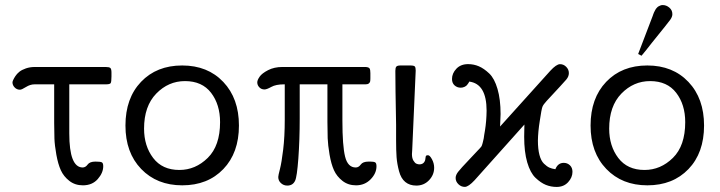

<svg xmlns="http://www.w3.org/2000/svg" viewBox="-20 -720 2817 751"><path d="M28.8 -397.9Q28.8 -400.9 31.5 -407Q34.2 -413.1 40 -422.1Q45.9 -431.2 55.4 -439Q64.9 -446.8 81.1 -452.4Q97.2 -458 116.2 -458H393.1Q407.2 -458 411.6 -454.1Q416 -450.2 416 -436V-420.9Q416 -398.9 412.6 -394.5Q409.2 -390.1 393.1 -390.1H251V-198.2Q251 -65.4 303.2 -64.9Q314.5 -64.9 322.8 -76.4Q331.1 -87.9 353 -87.9H354Q373 -87.9 378.4 -85Q383.8 -82 383.8 -69.8Q383.8 -43.9 362.3 -19.5Q340.8 4.9 304.2 4.9Q273.4 4.9 251.2 -12.5Q229 -29.8 218 -54Q207 -78.1 200.4 -115Q193.8 -151.9 192.9 -178Q191.9 -204.1 191.9 -238.8V-390.1H115.2Q98.1 -390.1 81.5 -379.6Q64.9 -369.1 58.1 -369.1Q45.9 -369.1 37.4 -377.9Q28.8 -386.7 28.8 -397.9Z M470.7 -229Q470.7 -335.9 531.7 -399.9Q592.8 -463.9 692.6 -463.9Q792.5 -463.9 853.5 -399.4Q914.6 -335 914.6 -229Q914.6 -122.1 853.5 -58.6Q792.5 4.9 692.9 4.9Q593.8 4.9 532.2 -59.1Q470.7 -123 470.7 -229ZM543.5 -216.8Q543.5 -148.9 579.1 -102.1Q614.7 -55.2 681.6 -55.2Q744.6 -55.2 792.7 -102.5Q840.8 -149.9 840.8 -242.2Q840.8 -311 805.7 -356.9Q770.5 -402.8 703.6 -402.8Q638.7 -402.8 591.1 -353.8Q543.5 -304.7 543.5 -216.8Z M986.3 -397.9Q986.3 -406.7 995.4 -419.9Q1004.4 -433.1 1028.6 -445.6Q1052.7 -458 1084.5 -458H1410.6Q1422.9 -457 1425.8 -451.9Q1428.7 -446.8 1428.7 -434.1V-414.1Q1428.7 -405.3 1427.7 -401.1Q1426.8 -397 1422.6 -393.6Q1418.5 -390.1 1409.7 -390.1H1319.3V-248Q1319.3 -149.9 1329.8 -107.4Q1340.3 -64.9 1371.6 -64.9Q1382.8 -64.9 1391.1 -76.4Q1399.4 -87.9 1421.4 -87.9H1428.7Q1441.9 -87.9 1447.3 -85Q1452.6 -82 1452.6 -69.8Q1452.6 -42 1429.7 -18.6Q1406.7 4.9 1372.6 4.9Q1341.8 4.9 1319.6 -12.5Q1297.4 -29.8 1286.4 -54Q1275.4 -78.1 1269 -115.5Q1262.7 -152.8 1261.7 -179.4Q1260.7 -206.1 1260.7 -243.2V-390.1H1152.3V-255.9Q1152.3 -172.9 1147 -100.3Q1141.6 -27.8 1134.3 -13.2Q1125.5 5.9 1103.5 5.9Q1089.4 5.9 1078.9 -3.7Q1068.4 -13.2 1068.4 -27.8Q1068.4 -33.7 1075 -58.8Q1081.5 -84 1087.6 -134.5Q1093.8 -185.1 1093.8 -252V-390.1H1091.3Q1059.1 -390.1 1041.3 -380.1Q1023.4 -370.1 1014.6 -370.1Q1002.4 -370.1 994.4 -378.4Q986.3 -386.7 986.3 -397.9Z M1526.4 -442.9Q1526.4 -455.1 1530.3 -459.5Q1534.2 -463.9 1546.4 -463.9H1585Q1599.1 -463.9 1602.5 -460Q1606 -456.1 1606 -443.8L1592.3 -132.8Q1592.3 -129.9 1591.8 -125Q1591.3 -120.1 1591.3 -117.2Q1591.3 -101.1 1597.2 -91.6Q1603 -82 1609.1 -79.6Q1615.2 -77.1 1620.1 -77.1Q1638.2 -77.1 1643.1 -94.2Q1644 -97.2 1644.5 -103.5Q1645 -109.9 1647.2 -111.3Q1649.4 -112.8 1654.3 -112.8Q1661.1 -112.8 1669.7 -96.9Q1678.2 -81.1 1678.2 -64Q1678.2 -36.1 1658.2 -15.1Q1638.2 5.9 1608.4 5.9Q1582.5 5.9 1565.4 -8.1Q1548.3 -22 1540.8 -50.5Q1533.2 -79.1 1531.2 -105Q1529.3 -130.9 1529.3 -171.9V-232.9Q1526.4 -382.8 1526.4 -442.9Z M1748 -411.1Q1748 -433.1 1765.1 -451.2Q1782.2 -469.2 1811 -469.2Q1833 -469.2 1853 -460.7Q1873 -452.1 1893.6 -432.6Q1914.1 -413.1 1926 -372.1Q1938 -331.1 1938 -273.9Q1938 -265.1 1936 -225.1L2132.3 -442.9Q2156.2 -468.8 2170.2 -469Q2184.1 -469.2 2194.6 -458.7Q2205.1 -448.2 2205.1 -434.1Q2205.1 -420.9 2195.1 -408.9Q2185.1 -397 2118.2 -325.2Q2105 -311 2101.6 -302Q2098.1 -293 2091.3 -247.1Q2084.5 -205.1 2084 -169.9Q2084 -136.7 2090.1 -113.8Q2096.2 -90.8 2107.7 -79.8Q2119.1 -68.8 2128.7 -64.5Q2138.2 -60.1 2152.3 -58.1Q2162.1 -83 2185.1 -83Q2199.2 -83 2209.2 -73.5Q2219.2 -64 2219.2 -47.9Q2219.2 -25.9 2202.1 -7.3Q2185.1 11.2 2157.2 11.2Q2135.3 11.2 2115.2 3.2Q2095.2 -4.9 2074.7 -24.4Q2054.2 -43.9 2042.2 -85Q2030.3 -126 2030.3 -185.1Q2030.3 -201.2 2030.8 -213.1Q2031.2 -225.1 2031.2 -232.9L1836.4 -15.1Q1812.5 10.7 1798.3 11Q1784.2 11.2 1773.2 0.7Q1762.2 -9.8 1762.2 -23.9Q1762.2 -35.2 1771.7 -47.6Q1781.2 -60.1 1818.4 -99.1Q1838.4 -120.1 1850.1 -132.8Q1851.1 -133.8 1854.2 -137Q1857.4 -140.1 1857.9 -141.1Q1858.4 -142.1 1860.8 -144.5Q1863.3 -147 1863.8 -148.4Q1864.3 -149.9 1865.7 -153.6Q1867.2 -157.2 1867.7 -160.2Q1868.2 -163.1 1869.6 -168Q1871.1 -172.9 1872.1 -179Q1873 -185.1 1874 -192.6Q1875 -200.2 1877 -210Q1882.8 -246.1 1883.3 -287.1Q1883.3 -392.1 1815.4 -400.9L1813 -396Q1810.1 -392.1 1807.1 -387.9Q1804.2 -383.8 1797.1 -380.4Q1790 -377 1782.2 -377Q1768.1 -377 1758.1 -386Q1748 -395 1748 -411.1Z M2290 -229Q2290 -335.9 2351.1 -399.9Q2412.1 -463.9 2512 -463.9Q2611.8 -463.9 2672.9 -399.4Q2733.9 -335 2733.9 -229Q2733.9 -122.1 2672.9 -58.6Q2611.8 4.9 2512.2 4.9Q2413.1 4.9 2351.6 -59.1Q2290 -123 2290 -229ZM2362.8 -216.8Q2362.8 -148.9 2398.4 -102.1Q2434.1 -55.2 2501 -55.2Q2564 -55.2 2612.1 -102.5Q2660.2 -149.9 2660.2 -242.2Q2660.2 -311 2625 -356.9Q2589.8 -402.8 2522.9 -402.8Q2458 -402.8 2410.4 -353.8Q2362.8 -304.7 2362.8 -216.8ZM2476.1 -508.8Q2480 -520 2533.2 -658.2Q2533.2 -658.2 2535.2 -664.1Q2537.1 -669.9 2538.1 -671.4Q2539.1 -672.9 2541.5 -678Q2543.9 -683.1 2545.4 -685.1Q2546.9 -687 2550 -690.4Q2553.2 -693.8 2556.2 -695.3Q2559.1 -696.8 2563 -698.5Q2566.9 -700.2 2572.3 -700.2Q2586.4 -700.2 2598.1 -690.2Q2609.9 -680.2 2609.9 -665V-664.1Q2609.9 -654.3 2601.6 -642.6Q2593.3 -630.9 2530.3 -553.2Q2505.4 -521 2489.3 -502Z"/></svg>

Font: CMU Concrete
Style: Roman
Weight: 500
Version: Version 0.7.0